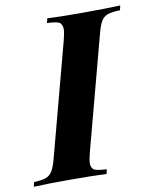

<svg xmlns="http://www.w3.org/2000/svg" viewBox="-122 -770 667 831"><g transform="rotate(-10 211.5 -354.0)"><path d="M283.2 -20 278.8 0Q221.2 -2.9 116.5 -2.9Q11.7 -2.9 -41 0L-36.1 -20Q-1.5 -21.5 16.1 -27.8Q33.7 -34.2 44.4 -51.5Q55.2 -68.8 64.9 -106L196.8 -602.1Q205.1 -633.8 205.1 -649.4Q205.1 -665 196.3 -675.8Q187.5 -686.5 138.2 -688L143.1 -708Q192.4 -705.1 295.9 -705.1Q399.4 -705.1 463.9 -708L459 -688Q422.4 -686.5 404.5 -680.2Q386.7 -673.8 376.2 -656.7Q365.7 -639.6 356 -602.1L224.1 -106Q215.3 -71.8 215.3 -57.1Q215.3 -42.5 224.1 -32.2Q232.9 -22 283.2 -20Z"/></g></svg>

Font: PlayfairDisplay-BoldItalic
Style: Bold Italic
Weight: 700
Italic angle: -14.9847°
Designer: Claus Eggers Sørensen
Foundry: Claus Eggers Sørensen
Version: Version 1.002;PS 001.002;hotconv 1.0.70;makeotf.lib2.5.58329